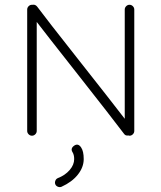

<svg xmlns="http://www.w3.org/2000/svg" viewBox="-20 -560 677 805"><path d="M94 -11V-520Q94 -528 100 -534Q106 -540 114 -540H117Q128 -542 136 -532Q173 -482 310 -308.5Q447 -135 503 -62V-520Q503 -528 509 -534Q515 -540 523 -540Q531 -540 537 -534Q543 -528 543 -520V-11Q543 -3 537 3Q531 9 523 9Q520 9 518 8Q506 10 500 1Q444 -73 307 -247Q170 -421 134 -468V-11Q134 -3 128 3Q122 9 114 9Q106 9 100 3Q94 -3 94 -11ZM238 223Q231 226 223 223Q215 220 212 213Q209 206 212 198Q215 190 222 187Q253 175 272 153Q291 131 291 107Q291 89 284 78Q274 62 292 50Q308 40 320 58Q331 74 331 107Q331 141 306.5 172Q282 203 238 223Z"/></svg>

Font: Hoogli Light
Style: Regular
Weight: 300
Designer: Anand Singh Naorem
Foundry: Brand New Type
Version: Version 1.00 b007